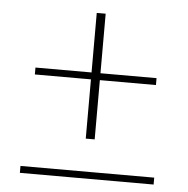

<svg xmlns="http://www.w3.org/2000/svg" viewBox="-46 -620 650 665"><g transform="rotate(5 279.5 -287.5)"><path d="M264 -344H69V-368H264V-575H295V-368H490V-344H295V-138H264ZM47 -24H512V0H47Z"/></g></svg>

Font: Taviraj Thin
Style: Regular
Weight: 250
Designer: Katatrad Team
Foundry: CadsonDemak
Version: Version 1.001